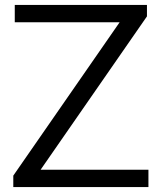

<svg xmlns="http://www.w3.org/2000/svg" viewBox="-20 -760 657 780"><path d="M34 0V-46.5L466 -669.5H40V-740H577V-693.5L145 -70.5H583V0Z"/></svg>

Font: Encode Sans SmExp
Style: Regular
Weight: 400
Width: 6
Designer: Multiple Designers
Foundry: Impallari Type
Version: Version 3.002; ttfautohint (v1.8.3) -l 8 -r 50 -G 200 -x 14 